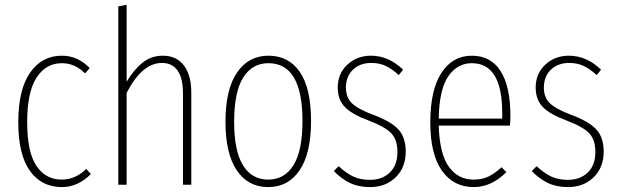

<svg xmlns="http://www.w3.org/2000/svg" viewBox="-20 -760 2550 790"><path d="M234.9 -530.8Q299.8 -530.8 349.1 -480L330.1 -458Q288.1 -500 234.9 -500Q168.9 -500 130.4 -440.7Q91.8 -381.3 91.8 -256.8Q91.8 -134.8 129.6 -77.9Q167.5 -21 233.9 -21Q289.6 -21 335 -64.9L354 -43.9Q300.3 9.8 234.9 9.8Q150.9 9.8 103 -57.1Q55.2 -124 55.2 -256.8Q55.2 -390.6 103.5 -460.7Q151.9 -530.8 234.9 -530.8Z M649.9 -530.8Q706.5 -530.8 736.8 -490.5Q767.1 -450.2 767.1 -379.9V0H732.9V-376Q732.9 -437.5 710.9 -469.2Q689 -501 646 -501Q564.9 -501 501 -377.9V0H466.8V-733.9L501 -740.2V-423.8Q531.2 -474.1 566.9 -502.4Q602.5 -530.8 649.9 -530.8Z M1084.5 -530.8Q1168 -530.8 1213.9 -463.6Q1259.8 -396.5 1259.8 -262.2Q1259.8 -128.9 1212.9 -59.6Q1166 9.8 1083.5 9.8Q1000.5 9.8 954.1 -59.3Q907.7 -128.4 907.7 -258.8Q907.7 -391.6 955.1 -461.2Q1002.4 -530.8 1084.5 -530.8ZM1084.5 -500Q1017.6 -500 980.5 -440.7Q943.4 -381.3 943.4 -258.8Q943.4 -139.2 979.7 -80.1Q1016.1 -21 1083.5 -21Q1150.9 -21 1187.7 -80.6Q1224.6 -140.1 1224.6 -262.2Q1224.6 -500 1084.5 -500Z M1506.3 -530.8Q1579.6 -530.8 1638.7 -473.1L1620.6 -451.2Q1591.8 -477.5 1565.9 -489.3Q1540 -501 1507.3 -501Q1461.4 -501 1432.4 -473.4Q1403.3 -445.8 1403.3 -398.9Q1403.3 -359.4 1427.7 -335.4Q1452.1 -311.5 1514.6 -288.1Q1588.4 -260.7 1618.9 -227.8Q1649.4 -194.8 1649.4 -136.2Q1649.4 -70.8 1608.2 -30.5Q1566.9 9.8 1502.4 9.8Q1455.1 9.8 1419.7 -7.3Q1384.3 -24.4 1353.5 -56.2L1373.5 -76.2Q1403.8 -47.9 1433.1 -33.9Q1462.4 -20 1502.4 -20Q1552.2 -20 1583.7 -50Q1615.2 -80.1 1615.2 -134.8Q1615.2 -184.1 1590.6 -210.9Q1565.9 -237.8 1496.6 -264.2Q1427.2 -290 1398.4 -320.3Q1369.6 -350.6 1369.6 -399.9Q1369.6 -456.5 1408.9 -493.7Q1448.2 -530.8 1506.3 -530.8Z M2080.1 -283.2Q2080.1 -260.7 2078.1 -243.2H1785.2Q1788.6 -127 1826.7 -74Q1864.7 -21 1928.2 -21Q1963.4 -21 1989 -33.2Q2014.6 -45.4 2043.5 -71.8L2063.5 -51.8Q2002 9.8 1929.2 9.8Q1846.2 9.8 1798.3 -57.9Q1750.5 -125.5 1750.5 -255.9Q1750.5 -390.1 1796.4 -460.4Q1842.3 -530.8 1921.4 -530.8Q1999.5 -530.8 2039.8 -467.3Q2080.1 -403.8 2080.1 -283.2ZM2046.4 -272V-294.9Q2046.4 -500 1921.4 -500Q1861.3 -500 1824.2 -445.6Q1787.1 -391.1 1785.2 -272Z M2320.8 -530.8Q2394 -530.8 2453.1 -473.1L2435.1 -451.2Q2406.2 -477.5 2380.4 -489.3Q2354.5 -501 2321.8 -501Q2275.9 -501 2246.8 -473.4Q2217.8 -445.8 2217.8 -398.9Q2217.8 -359.4 2242.2 -335.4Q2266.6 -311.5 2329.1 -288.1Q2402.8 -260.7 2433.3 -227.8Q2463.9 -194.8 2463.9 -136.2Q2463.9 -70.8 2422.6 -30.5Q2381.3 9.8 2316.9 9.8Q2269.5 9.8 2234.1 -7.3Q2198.7 -24.4 2168 -56.2L2188 -76.2Q2218.3 -47.9 2247.6 -33.9Q2276.9 -20 2316.9 -20Q2366.7 -20 2398.2 -50Q2429.7 -80.1 2429.7 -134.8Q2429.7 -184.1 2405 -210.9Q2380.4 -237.8 2311 -264.2Q2241.7 -290 2212.9 -320.3Q2184.1 -350.6 2184.1 -399.9Q2184.1 -456.5 2223.4 -493.7Q2262.7 -530.8 2320.8 -530.8Z"/></svg>

Font: Fira Sans Compressed UltraLight
Style: Regular
Weight: 200
Width: 1
Designer: Carrois Corporate & Edenspiekermann AG
Foundry: Carrois Corporate GbR & Edenspiekermann AG
Version: Version 4.203;PS 004.203;hotconv 1.0.88;makeotf.lib2.5.64775